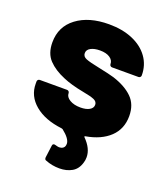

<svg xmlns="http://www.w3.org/2000/svg" viewBox="-132 -617 775 894"><g transform="rotate(20 256.0 -170.0)"><path d="M489 -155Q489 -91 446.5 -50.5Q404 -10 329 3Q325 4 325 6Q325 7 327 9Q368 50 368 93Q368 108 364 120Q354 155 327.5 170Q301 185 266 185Q229 185 197 172Q189 170 189 161Q189 160 189 158L197 97Q198 91 201 89.5Q204 88 207 88Q209 88 212 89Q226 93 231 93Q242 93 249.5 88Q257 83 259 74Q260 71 260 66Q260 41 218 8Q214 6 212 6Q127 -4 77.5 -45.5Q28 -87 28 -148V-159Q28 -164 31.5 -167.5Q35 -171 40 -171H175Q180 -171 183.5 -167.5Q187 -164 187 -159Q187 -140 208 -127.5Q229 -115 261 -115Q289 -115 305.5 -124.5Q322 -134 322 -150Q322 -166 304.5 -173.5Q287 -181 248 -188Q185 -200 146 -217Q95 -238 65 -269.5Q35 -301 35 -356Q35 -434 95.5 -479.5Q156 -525 255 -525Q322 -525 372.5 -503.5Q423 -482 451 -443Q479 -404 479 -353Q479 -348 475.5 -344.5Q472 -341 467 -341H336Q331 -341 327.5 -344.5Q324 -348 324 -353Q324 -372 306 -384Q288 -396 257 -396Q229 -396 211.5 -386.5Q194 -377 194 -360Q194 -343 213 -335.5Q232 -328 277 -319Q335 -307 358 -300Q420 -280 454.5 -246Q489 -212 489 -155Z"/></g></svg>

Font: LinhAnh ExtBd
Style: Regular
Weight: 800
Designer: Jeremy Tribby
Foundry: Tribby Type
Version: Version 1.408